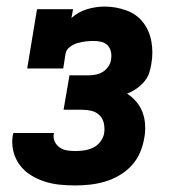

<svg xmlns="http://www.w3.org/2000/svg" viewBox="-20 -558 540 586"><path d="M210 8Q185 8 161 5.5Q137 3 114.5 -4.5Q92 -12 72.5 -24.5Q53 -37 39.5 -55.5Q26 -74 20.5 -97.5Q15 -121 19 -145Q20 -147 20 -148.5Q20 -150 21 -152H145Q145 -151 144.5 -150.5Q144 -150 144 -150Q142 -137 147 -126Q152 -115 162 -108Q172 -101 184.5 -99Q197 -97 210 -97Q223 -97 237 -99Q251 -101 264.5 -107.5Q278 -114 287 -126.5Q296 -139 298 -152Q300 -167 297 -181.5Q294 -196 284 -206Q274 -216 260 -219.5Q246 -223 231 -223H174L192 -328H248Q259 -328 271 -330Q283 -332 293.5 -338.5Q304 -345 311 -355.5Q318 -366 319 -377Q321 -389 318.5 -400.5Q316 -412 308 -420Q300 -428 288.5 -430.5Q277 -433 265 -433Q253 -433 241 -431.5Q229 -430 216.5 -426.5Q204 -423 193 -414.5Q182 -406 180 -394L173 -349H63L93 -530H203L198 -503Q219 -522 246 -530Q273 -538 299 -538Q333 -538 365 -526.5Q397 -515 416.5 -490Q436 -465 442 -431.5Q448 -398 442 -364Q440 -349 435 -334.5Q430 -320 419.5 -308Q409 -296 396 -287Q383 -278 368 -272Q384 -262 396.5 -247Q409 -232 415.5 -214Q422 -196 423 -175.5Q424 -155 420 -135Q416 -112 406.5 -90.5Q397 -69 380.5 -51.5Q364 -34 343 -22Q322 -10 299.5 -3.5Q277 3 254.5 5.5Q232 8 210 8Z"/></svg>

Font: Iosevka Slab Extrabold Oblique
Style: Regular
Weight: 800
Italic angle: -9°
Monospace: yes
Designer: Belleve Invis
Foundry: Belleve Invis
Version: Version 11.1.1; ttfautohint (v1.8.3)